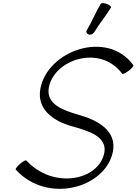

<svg xmlns="http://www.w3.org/2000/svg" viewBox="-20 -1156 857 1205"><path d="M570 -952C602 -1005 644 -1055 676 -1108C680 -1114 669 -1125 651 -1131C634 -1138 616 -1138 612 -1132C580 -1078 558 -1022 526 -968C518 -957 523 -945 535 -940C547 -935 563 -941 570 -952ZM79 -91C279 127 642 23 688 -202C715 -334 597 -401 472 -436C376 -464 270 -501 286 -603C315 -782 608 -881 747 -693C750 -689 768 -697 788 -712C807 -726 820 -742 817 -747C651 -974 274 -836 233 -597C211 -471 312 -397 430 -364C533 -335 653 -301 635 -198C601 -23 316 35 145 -149C142 -153 124 -143 106 -128C87 -112 75 -95 79 -91Z"/></svg>

Font: Nupuram Light Oblique
Style: Regular
Weight: 300
Designer: Santhosh Thottingal (santhosh.thottingal@gmail.com)
Foundry: SMC
Version: Version 1.000